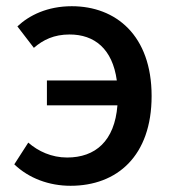

<svg xmlns="http://www.w3.org/2000/svg" viewBox="-20 -584 557 618"><path d="M131 -245H358C349 -130 287 -77 196 -77C146 -77 103 -97 71 -125L26 -55C73 -10 138 14 207 14C357 14 468 -82 468 -275C468 -470 353 -564 211 -564C133 -564 74 -535 36 -499L89 -430C119 -456 154 -473 204 -473C284 -473 342 -427 356 -325H131Z"/></svg>

Font: Noto Sans CJK TC Medium
Style: Regular
Weight: 500
Designer: Ryoko NISHIZUKA 西塚涼子 (kana, bopomofo & ideographs); Paul D. Hunt (Latin, Greek & Cyrillic); Sandoll Communications 산돌커뮤니
Foundry: Adobe
Version: Version 2.004;hotconv 1.0.118;makeotfexe 2.5.65603